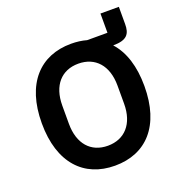

<svg xmlns="http://www.w3.org/2000/svg" viewBox="-145 -935 1002 1069"><g transform="rotate(-20 356.0 -400.0)"><path d="M568 -812V-698H448C420 -706 389 -710 356 -710C173 -710 52 -585 52 -349C52 -113 173 12 356 12C540 12 660 -113 660 -349C660 -466 631 -558 574 -621C658 -621 677 -653 677 -710V-812ZM356 -106C256 -106 193 -176 193 -295V-403C193 -522 256 -592 356 -592C456 -592 520 -522 520 -403V-295C520 -176 456 -106 356 -106Z"/></g></svg>

Font: Braiins Sans SemiBold
Style: Regular
Weight: 600
Designer: Mike Abbink, Paul van der Laan, Pieter van Rosmalen, Jiri Chlebus, Lubos Buracinsky
Foundry: Bold Monday, Sudetype
Version: Version 1.000;hotconv 1.0.109;makeotfexe 2.5.65596